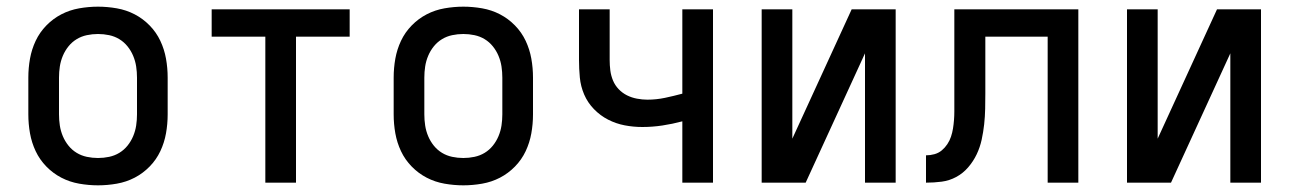

<svg xmlns="http://www.w3.org/2000/svg" viewBox="-20 -548 3876 576"><path d="M274 8Q246 8 217.5 3Q189 -2 164 -15Q139 -28 119 -48.5Q99 -69 87 -94.5Q75 -120 70 -148Q65 -176 65 -205V-315Q65 -344 70 -372Q75 -400 87 -425.5Q99 -451 119 -471.5Q139 -492 164 -505Q189 -518 217.5 -523Q246 -528 274 -528Q302 -528 330.5 -523Q359 -518 384 -505Q409 -492 429 -471.5Q449 -451 461 -425.5Q473 -400 478 -372Q483 -344 483 -315V-205Q483 -176 478 -148Q473 -120 461 -94.5Q449 -69 429 -48.5Q409 -28 384 -15Q359 -2 330.5 3Q302 8 274 8ZM274 -74Q291 -74 307.5 -77.5Q324 -81 338 -89.5Q352 -98 362.5 -111Q373 -124 379.5 -139.5Q386 -155 388.5 -171.5Q391 -188 391 -205V-315Q391 -332 388.5 -348.5Q386 -365 379.5 -380.5Q373 -396 362.5 -409Q352 -422 338 -430.5Q324 -439 307.5 -442.5Q291 -446 274 -446Q257 -446 240.5 -442.5Q224 -439 210 -430.5Q196 -422 185.5 -409Q175 -396 168.5 -380.5Q162 -365 159.5 -348.5Q157 -332 157 -315V-205Q157 -188 159.5 -171.5Q162 -155 168.5 -139.5Q175 -124 185.5 -111Q196 -98 210 -89.5Q224 -81 240.5 -77.5Q257 -74 274 -74Z M776 0V-438H615V-520H1029V-438H868V0Z M1370 8Q1342 8 1313.5 3Q1285 -2 1260 -15Q1235 -28 1215 -48.5Q1195 -69 1183 -94.5Q1171 -120 1166 -148Q1161 -176 1161 -205V-315Q1161 -344 1166 -372Q1171 -400 1183 -425.5Q1195 -451 1215 -471.5Q1235 -492 1260 -505Q1285 -518 1313.5 -523Q1342 -528 1370 -528Q1398 -528 1426.5 -523Q1455 -518 1480 -505Q1505 -492 1525 -471.5Q1545 -451 1557 -425.5Q1569 -400 1574 -372Q1579 -344 1579 -315V-205Q1579 -176 1574 -148Q1569 -120 1557 -94.5Q1545 -69 1525 -48.5Q1505 -28 1480 -15Q1455 -2 1426.5 3Q1398 8 1370 8ZM1370 -74Q1387 -74 1403.5 -77.5Q1420 -81 1434 -89.5Q1448 -98 1458.5 -111Q1469 -124 1475.5 -139.5Q1482 -155 1484.5 -171.5Q1487 -188 1487 -205V-315Q1487 -332 1484.5 -348.5Q1482 -365 1475.5 -380.5Q1469 -396 1458.5 -409Q1448 -422 1434 -430.5Q1420 -439 1403.5 -442.5Q1387 -446 1370 -446Q1353 -446 1336.5 -442.5Q1320 -439 1306 -430.5Q1292 -422 1281.5 -409Q1271 -396 1264.5 -380.5Q1258 -365 1255.5 -348.5Q1253 -332 1253 -315V-205Q1253 -188 1255.5 -171.5Q1258 -155 1264.5 -139.5Q1271 -124 1281.5 -111Q1292 -98 1306 -89.5Q1320 -81 1336.5 -77.5Q1353 -74 1370 -74Z M2027 0V-184Q1997 -176 1967 -171.5Q1937 -167 1907 -167Q1880 -167 1854 -172Q1828 -177 1804.5 -189Q1781 -201 1762 -220.5Q1743 -240 1732.5 -264.5Q1722 -289 1719.5 -315.5Q1717 -342 1717 -368V-520H1809V-368Q1809 -352 1811 -336.5Q1813 -321 1819 -306.5Q1825 -292 1836 -280.5Q1847 -269 1861 -262Q1875 -255 1891 -252Q1907 -249 1922 -249Q1949 -249 1975 -254.5Q2001 -260 2027 -267V-520H2119V0Z M2265 0V-520H2357V-132L2535 -520H2667V0H2575V-388L2397 0Z M2758 0V-82Q2771 -82 2783.5 -85.5Q2796 -89 2805.5 -97Q2815 -105 2822 -115.5Q2829 -126 2833 -138Q2837 -150 2839 -162.5Q2841 -175 2842 -188Q2843 -201 2843 -213.5Q2843 -226 2843 -238V-520H3215V0H3123V-438H2936V-268Q2936 -245 2935.5 -221.5Q2935 -198 2932.5 -175Q2930 -152 2925 -129Q2920 -106 2910 -85Q2900 -64 2884.5 -46Q2869 -28 2848.5 -17Q2828 -6 2805 -3Q2782 0 2758 0Z M3361 0V-520H3453V-132L3631 -520H3763V0H3671V-388L3493 0Z"/></svg>

Font: Iosevka Semi-Condensed Medium
Style: Regular
Weight: 500
Monospace: yes
Designer: Belleve Invis
Foundry: Belleve Invis
Version: Version 27.3.5